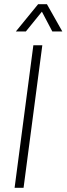

<svg xmlns="http://www.w3.org/2000/svg" viewBox="-20 -902 319 921"><path d="M140 -685H183L93 -1H50ZM163 -882H205L279 -751H231L181 -846L104 -751H56Z"/></svg>

Font: Bellota Text Light
Style: Italic
Weight: 300
Italic angle: -7.5°
Designer: Kemie Guaida
Foundry: Kemie Guaida
Version: Version 4.001